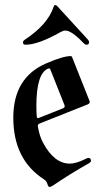

<svg xmlns="http://www.w3.org/2000/svg" viewBox="-20 -738 412 768"><path d="M33.2 0ZM71.8 -568.4Q71.8 -574.2 79.1 -579.1Q170.9 -639.6 194.3 -710.4Q196.8 -717.8 200.9 -717.8Q205.1 -717.8 209.5 -712.9L331.1 -580.1Q336.4 -574.2 336.4 -569.3Q336.4 -559.1 325.7 -559.1Q320.3 -559.1 314 -565.9Q278.8 -603 255.4 -612.8Q248 -615.7 240.5 -615.7Q232.9 -615.7 221.7 -609.4Q132.8 -559.1 82 -559.1Q71.8 -559.1 71.8 -568.4ZM33.2 -267.1Q33.2 -427.2 163.6 -483.9Q231.9 -513.7 263.2 -513.7Q266.6 -513.7 268.1 -510.3L337.4 -335.9Q338.9 -333 338.9 -330.1Q338.9 -323.7 330.6 -320.3L140.1 -244.6Q131.3 -241.2 131.3 -234.9Q131.3 -232.4 131.8 -230Q138.2 -193.4 151.9 -167.5Q196.8 -83.5 259.3 -83.5Q284.7 -83.5 323.7 -103Q330.6 -106.4 333.5 -106.4Q343.8 -106.4 343.8 -94.7Q343.8 -89.4 335 -84.5Q262.7 -43.9 192.9 3.4Q183.6 9.8 178.2 9.8Q172.9 9.8 169.7 -2Q166.5 -13.7 155.3 -21Q33.2 -100.1 33.2 -267.1ZM125.5 -314Q125.5 -280.8 127.4 -270Q128.4 -265.6 131.1 -265.6Q133.8 -265.6 137.2 -267.1L231.9 -304.7Q238.8 -307.6 238.8 -313.5Q238.8 -315.9 237.3 -319.3L181.6 -459.5Q179.7 -464.4 177 -464.4Q174.3 -464.4 173.3 -463.9Q125.5 -445.8 125.5 -314Z"/></svg>

Font: UnifrakturMaguntia21
Style: Book
Weight: 400
Designer: j. 'mach' wust, Gerrit Ansmann, Georg Duffner, based on a font by Peter Wiegel, original typeface by Carl Albert Fahrenw
Version: Version 2017-03-19